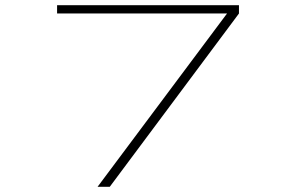

<svg xmlns="http://www.w3.org/2000/svg" viewBox="-20 -720 1090 740"><path d="M200 -700H901V-668L403 0H356L855 -668H200Z"/></svg>

Font: League Mono Extended Thin
Style: Regular
Weight: 100
Width: 9
Designer: Tyler Finck
Foundry: The League of Moveable Type / Tyler Finck
Version: Version 2.210